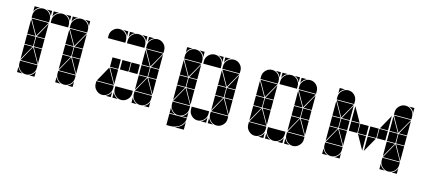

<svg xmlns="http://www.w3.org/2000/svg" viewBox="-49 -893 3079 1381"><g transform="rotate(15 1491.0 -202.0)"><path d="M284 -492Q311 -492 330 -473Q349 -454 349 -427V-407H219V-427Q219 -453 238.5 -472.5Q258 -492 284 -492ZM142 -492Q169 -492 188 -473Q207 -454 207 -427V-407H77V-427Q77 -453 96.5 -472.5Q116 -492 142 -492ZM426 -492Q453 -492 472 -473Q491 -454 491 -427V-407H361V-427Q361 -453 380.5 -472.5Q400 -492 426 -492ZM426 -2Q400 -2 380.5 -21.5Q361 -41 361 -67V-87H491V-67Q491 -41 471.5 -21.5Q452 -2 426 -2ZM142 -2Q116 -2 96.5 -21.5Q77 -41 77 -67V-87H207V-67Q207 -41 187.5 -21.5Q168 -2 142 -2ZM363 -92 426 -205 490 -92ZM79 -92 142 -205 206 -92ZM206 -402 142 -290 79 -402ZM490 -402 426 -290 363 -402ZM424 -212H361V-282H424ZM140 -212H77V-282H140ZM491 -212H429V-282H491ZM207 -212H145V-282H207ZM77 -287V-395L138 -287ZM361 -287V-395L422 -287ZM361 -207H422L361 -99ZM77 -207H138L77 -99ZM207 -287H147L207 -395ZM491 -207V-99L431 -207ZM207 -207V-99L147 -207ZM491 -287H431L491 -395ZM361 -42Q373 -14 401 -2H361ZM361 -492H401Q387 -487 377 -477Q367 -467 361 -453ZM168 -2Q182 -8 192 -18Q202 -28 207 -42V-2ZM219 -492H259Q245 -487 235 -477Q225 -467 219 -453ZM349 -492V-453Q339 -482 310 -492ZM207 -492V-453Q197 -482 168 -492ZM77 -42Q89 -14 117 -2H77ZM77 -492H117Q103 -487 93 -477Q83 -467 77 -453ZM452 -2Q466 -8 476 -18Q486 -28 491 -42V-2ZM491 -492V-453Q481 -482 452 -492Z M852 -492Q879 -492 898 -473Q917 -454 917 -427V-407H787V-427Q787 -453 806.5 -472.5Q826 -492 852 -492ZM710 -492Q737 -492 756 -473Q775 -454 775 -427V-407H645V-427Q645 -453 664.5 -472.5Q684 -492 710 -492ZM994 -492Q1021 -492 1040 -473Q1059 -454 1059 -427V-407H929V-427Q929 -453 948.5 -472.5Q968 -492 994 -492ZM994 -2Q968 -2 948.5 -21.5Q929 -41 929 -67V-87H1059V-67Q1059 -41 1039.5 -21.5Q1020 -2 994 -2ZM710 -2Q684 -2 664.5 -21.5Q645 -41 645 -67V-87H775V-67Q775 -41 755.5 -21.5Q736 -2 710 -2ZM852 -2Q826 -2 806.5 -21.5Q787 -41 787 -67V-87H917V-67Q917 -41 897.5 -21.5Q878 -2 852 -2ZM647 -92 710 -205 774 -92ZM931 -92 994 -205 1058 -92ZM1058 -402 994 -290 931 -402ZM992 -212H929V-282H992ZM850 -212H787V-282H850ZM1059 -212H997V-282H1059ZM775 -212H713V-282H775ZM917 -212H855V-282H917ZM929 -207H990L929 -99ZM929 -287V-395L990 -287ZM1059 -207V-99L999 -207ZM775 -207V-99L715 -207ZM1059 -287H999L1059 -395ZM929 -42Q941 -14 969 -2H929ZM787 -42Q799 -14 827 -2H787ZM1020 -2Q1034 -8 1044 -18Q1054 -28 1059 -42V-2ZM736 -2Q750 -8 760 -18Q770 -28 775 -42V-2ZM787 -492H827Q813 -487 803 -477Q793 -467 787 -453ZM929 -492H969Q955 -487 945 -477Q935 -467 929 -453ZM917 -492V-453Q907 -482 878 -492ZM775 -492V-453Q765 -482 736 -492Z M1420 -492Q1447 -492 1466 -473Q1485 -454 1485 -427V-407H1355V-427Q1355 -453 1374.5 -472.5Q1394 -492 1420 -492ZM1278 -492Q1305 -492 1324 -473Q1343 -454 1343 -427V-407H1213V-427Q1213 -453 1232.5 -472.5Q1252 -492 1278 -492ZM1562 -492Q1589 -492 1608 -473Q1627 -454 1627 -427V-407H1497V-427Q1497 -453 1516.5 -472.5Q1536 -492 1562 -492ZM1213 3H1343Q1343 23 1334 39Q1325 55 1310.5 66Q1296 77 1277.5 82.5Q1259 88 1241 88H1213ZM1562 -2Q1536 -2 1516.5 -21.5Q1497 -41 1497 -67V-87H1627V-67Q1627 -41 1607.5 -21.5Q1588 -2 1562 -2ZM1278 -2Q1252 -2 1232.5 -21.5Q1213 -41 1213 -67V-87H1343V-67Q1343 -41 1323.5 -21.5Q1304 -2 1278 -2ZM1420 -2Q1394 -2 1374.5 -21.5Q1355 -41 1355 -67V-87H1485V-67Q1485 -41 1465.5 -21.5Q1446 -2 1420 -2ZM1499 -92 1562 -205 1626 -92ZM1215 -92 1278 -205 1342 -92ZM1342 -402 1278 -290 1215 -402ZM1626 -402 1562 -290 1499 -402ZM1560 -212H1497V-282H1560ZM1276 -212H1213V-282H1276ZM1627 -212H1565V-282H1627ZM1343 -212H1281V-282H1343ZM1213 -287V-395L1274 -287ZM1497 -287V-395L1558 -287ZM1497 -207H1558L1497 -99ZM1213 -207H1274L1213 -99ZM1343 -287H1283L1343 -395ZM1627 -207V-99L1567 -207ZM1343 -207V-99L1283 -207ZM1627 -287H1567L1627 -395ZM1277 88Q1299 81 1317 67Q1335 53 1343 30V88ZM1213 -42Q1225 -14 1253 -2H1213ZM1497 -42Q1509 -14 1537 -2H1497ZM1497 -492H1537Q1523 -487 1513 -477Q1503 -467 1497 -453ZM1446 -2Q1460 -8 1470 -18Q1480 -28 1485 -42V-2ZM1213 -492H1253Q1239 -487 1229 -477Q1219 -467 1213 -453ZM1304 -2Q1318 -8 1328 -18Q1338 -28 1343 -42V-2ZM1485 -492V-453Q1475 -482 1446 -492ZM1343 -492V-453Q1333 -482 1304 -492Z M1988 -492Q2015 -492 2034 -473Q2053 -454 2053 -427V-407H1923V-427Q1923 -453 1942.5 -472.5Q1962 -492 1988 -492ZM1846 -492Q1873 -492 1892 -473Q1911 -454 1911 -427V-407H1781V-427Q1781 -453 1800.5 -472.5Q1820 -492 1846 -492ZM2130 -492Q2157 -492 2176 -473Q2195 -454 2195 -427V-407H2065V-427Q2065 -453 2084.5 -472.5Q2104 -492 2130 -492ZM2130 -2Q2104 -2 2084.5 -21.5Q2065 -41 2065 -67V-87H2195V-67Q2195 -41 2175.5 -21.5Q2156 -2 2130 -2ZM1846 -2Q1820 -2 1800.5 -21.5Q1781 -41 1781 -67V-87H1911V-67Q1911 -41 1891.5 -21.5Q1872 -2 1846 -2ZM1988 -2Q1962 -2 1942.5 -21.5Q1923 -41 1923 -67V-87H2053V-67Q2053 -41 2033.5 -21.5Q2014 -2 1988 -2ZM2067 -92 2130 -205 2194 -92ZM1783 -92 1846 -205 1910 -92ZM1910 -402 1846 -290 1783 -402ZM2194 -402 2130 -290 2067 -402ZM2128 -212H2065V-282H2128ZM1844 -212H1781V-282H1844ZM2195 -212H2133V-282H2195ZM1911 -212H1849V-282H1911ZM1781 -287V-395L1842 -287ZM2065 -287V-395L2126 -287ZM2065 -207H2126L2065 -99ZM1781 -207H1842L1781 -99ZM1911 -287H1851L1911 -395ZM2195 -207V-99L2135 -207ZM1911 -207V-99L1851 -207ZM2195 -287H2135L2195 -395ZM1923 -42Q1935 -14 1963 -2H1923ZM2065 -42Q2077 -14 2105 -2H2065ZM2065 -492H2105Q2091 -487 2081 -477Q2071 -467 2065 -453ZM2014 -2Q2028 -8 2038 -18Q2048 -28 2053 -42V-2ZM1872 -2Q1886 -8 1896 -18Q1906 -28 1911 -42V-2ZM1923 -492H1963Q1949 -487 1939 -477Q1929 -467 1923 -453ZM2053 -492V-453Q2043 -482 2014 -492ZM1911 -492V-453Q1901 -482 1872 -492Z M2840 -492Q2867 -492 2886 -473Q2905 -454 2905 -427V-407H2775V-427Q2775 -453 2794.5 -472.5Q2814 -492 2840 -492ZM2840 -2Q2814 -2 2794.5 -21.5Q2775 -41 2775 -67V-87H2905V-67Q2905 -41 2885.5 -21.5Q2866 -2 2840 -2ZM2777 -92 2840 -205 2904 -92ZM2904 -402 2840 -290 2777 -402ZM2838 -212H2775V-282H2838ZM2554 -212H2491V-282H2554ZM2696 -212H2633V-282H2696ZM2621 -212H2559V-282H2621ZM2905 -212H2843V-282H2905ZM2763 -212H2701V-282H2763ZM2775 -207H2836L2775 -99ZM2775 -287V-395L2836 -287ZM2491 -287V-395L2552 -287ZM2633 -207H2694L2633 -99ZM2905 -287H2845L2905 -395ZM2905 -207V-99L2845 -207ZM2621 -207V-99L2561 -207ZM2763 -287H2703L2763 -395ZM2775 -42Q2787 -14 2815 -2H2775ZM2866 -2Q2880 -8 2890 -18Q2900 -28 2905 -42V-2ZM2905 -492V-453Q2895 -482 2866 -492ZM2414 -492Q2441 -492 2460 -473Q2479 -454 2479 -427V-407H2349V-427Q2349 -453 2368.5 -472.5Q2388 -492 2414 -492ZM2414 -2Q2388 -2 2368.5 -21.5Q2349 -41 2349 -67V-87H2479V-67Q2479 -41 2459.5 -21.5Q2440 -2 2414 -2ZM2351 -92 2414 -205 2478 -92ZM2478 -402 2414 -290 2351 -402ZM2412 -212H2349V-282H2412ZM2479 -212H2417V-282H2479ZM2349 -287V-395L2410 -287ZM2349 -207H2410L2349 -99ZM2479 -287H2419L2479 -395ZM2479 -207V-99L2419 -207ZM2349 -42Q2361 -14 2389 -2H2349ZM2349 -492H2389Q2375 -487 2365 -477Q2355 -467 2349 -453ZM2440 -2Q2454 -8 2464 -18Q2474 -28 2479 -42V-2Z"/></g></svg>

Font: CAT DyFa
Style: Regular
Weight: 400
Designer: Peter Wiegel
Foundry: Peter Wiegel
Version: Version 1.001; ttfautohint (v1.3)